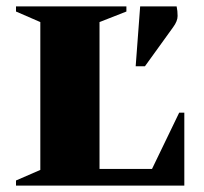

<svg xmlns="http://www.w3.org/2000/svg" viewBox="-20 -580 636 600"><path d="M30 0V-16L106 -49V-511L30 -544V-560H375V-544L291 -511V-52H455L540 -228H556V0ZM404 -373 418 -560H532Q535 -546 535 -530Q535 -514 521 -495L433 -373Z"/></svg>

Font: Spectral SC ExtraBold
Style: Regular
Weight: 800
Designer: Jean-Baptiste Levee
Foundry: Production Type
Version: Version 2.001